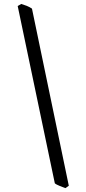

<svg xmlns="http://www.w3.org/2000/svg" viewBox="-20 -801 440 985"><path d="M315.9 164.1Q310.5 162.1 302.7 159.2Q294.9 156.2 286.9 153.1Q278.8 149.9 271.7 146.2Q264.6 142.6 261.2 139.2L70.8 -770L88.9 -780.8Q102.5 -776.9 117.2 -771Q131.8 -765.1 144 -756.8L333 151.9Z"/></svg>

Font: Gentium Plus Cyr
Style: Italic
Weight: 400
Italic angle: -8°
Designer: J. Victor Gaultney, Annie Olsen, Iska Routamaa, Becca Hirsbrunner
Foundry: SIL International
Version: Version 5.000